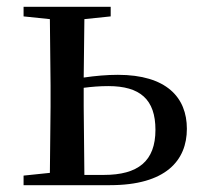

<svg xmlns="http://www.w3.org/2000/svg" viewBox="-20 -542 586 562"><path d="M49 0H302C465 0 527 -72 527 -165C527 -257 467 -323 325 -323C293 -323 259 -320 225 -315L227 -486L304 -494V-522H49V-494L126 -486L128 -292V-230L126 -36L49 -28ZM225 -285C248 -288 272 -290 297 -290C390 -290 435 -251 435 -162C435 -70 384 -30 284 -30H227L225 -230Z"/></svg>

Font: Source Han Serif CN Medium
Style: Regular
Weight: 500
Designer: Ryoko NISHIZUKA 西塚涼子 (kana & ideographs); Frank Grießhammer (Latin, Greek & Cyrillic); Wenlong ZHANG 张文龙 (bopomofo); San
Foundry: Adobe
Version: Version 2.002;hotconv 1.1.0;makeotfexe 2.6.0